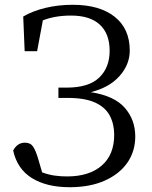

<svg xmlns="http://www.w3.org/2000/svg" viewBox="-20 -766 635 802"><path d="M83 -552 77 -697Q116 -720 169.5 -733Q223 -746 284 -746Q396 -746 459 -696Q522 -646 522 -555Q522 -496 479 -448Q436 -400 359 -381Q457 -366 501 -316Q545 -266 545 -196Q545 -134 512 -86.5Q479 -39 417.5 -11.5Q356 16 271 16Q175 16 113.5 -22Q52 -60 35 -137Q52 -170 84 -170Q107 -170 118 -154Q129 -138 139 -104L156 -46Q183 -36 208.5 -32.5Q234 -29 260 -29Q352 -29 404.5 -74Q457 -119 457 -203Q457 -248 438.5 -283Q420 -318 377.5 -337.5Q335 -357 262 -357H224V-400H258Q351 -400 394.5 -442Q438 -484 438 -554Q438 -625 397 -663Q356 -701 277 -701Q210 -701 159 -681L135 -552Z"/></svg>

Font: Shippori Mincho TTF
Style: Regular
Weight: 400
Version: Version 2.100